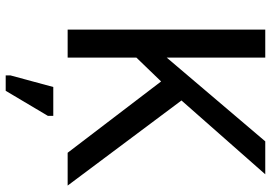

<svg xmlns="http://www.w3.org/2000/svg" viewBox="-152 -546 905 640"><g transform="rotate(90 300.0 -226.5)"><path d="M489.7 0 252 -311.5 172.4 -229V0H79.1V-658.7H172.4V-330.1L451.7 -658.7H561.5L315.4 -379.4L599.1 0ZM231.9 206.5V190.4L270.5 47.9H366.7V65.9L283.2 206.5Z"/></g></svg>

Font: Cousine
Style: Regular
Weight: 400
Monospace: yes
Designer: Steve Matteson
Foundry: Ascender Corporation
Version: Version 1.20